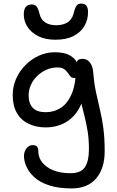

<svg xmlns="http://www.w3.org/2000/svg" viewBox="-20 -793 654 1073"><path d="M381 260Q307 260 255 243Q203 226 172.5 198Q142 170 128 138.5Q114 107 114 80Q114 54 128 36Q142 18 163 18Q180 18 187 26.5Q194 35 194 51Q194 88 217 116Q240 144 280 159.5Q320 175 373 175Q433 175 455 140.5Q477 106 477 42Q477 -13 470 -58Q463 -103 452.5 -143Q442 -183 433 -222Q424 -261 419 -305L457 -295Q448 -239 428 -198.5Q408 -158 378.5 -132Q349 -106 312.5 -93.5Q276 -81 236 -81Q180 -81 138 -102Q96 -123 73.5 -163Q51 -203 51 -262Q51 -310 70 -353Q89 -396 122.5 -429.5Q156 -463 198 -482Q240 -501 286 -501Q337 -501 366.5 -485.5Q396 -470 409 -446Q422 -422 422 -397Q422 -383 414 -370Q406 -357 395 -357Q381 -357 373.5 -366Q366 -375 358.5 -386.5Q351 -398 338 -407Q325 -416 300 -416Q268 -416 239 -403Q210 -390 187.5 -368Q165 -346 152.5 -318Q140 -290 140 -261Q140 -215 163 -190.5Q186 -166 236 -166Q283 -166 321.5 -191.5Q360 -217 382.5 -273Q405 -329 405 -420Q405 -443 412.5 -453.5Q420 -464 441 -464Q461 -464 473.5 -453Q486 -442 493 -425Q500 -408 501 -389Q506 -327 516.5 -277.5Q527 -228 538.5 -180.5Q550 -133 557.5 -77.5Q565 -22 565 52Q565 149 517 204.5Q469 260 381 260ZM290 -571Q233 -571 193.5 -591Q154 -611 133.5 -643Q113 -675 113 -711Q113 -742 124.5 -755Q136 -768 157 -768Q174 -768 184 -757Q194 -746 201 -715Q209 -683 233 -667.5Q257 -652 293 -652Q331 -652 356 -667Q381 -682 391 -716Q399 -750 408 -761.5Q417 -773 434 -773Q453 -773 462.5 -761.5Q472 -750 472 -725Q472 -683 452 -648Q432 -613 391.5 -592Q351 -571 290 -571Z"/></svg>

Font: Shantell Sans
Style: Regular
Weight: 400
Designer: Stephen Nixon, Anya Danilova, Shantell Martin
Foundry: Arrow Type
Version: Version 1.008;[ac192a2d6]